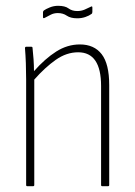

<svg xmlns="http://www.w3.org/2000/svg" viewBox="-20 -641 466 661"><path d="M74 0Q70 0 70 -4V-368Q70 -396 69 -423.5Q68 -451 66 -475Q66 -480 70 -480H88Q92 -480 92 -476Q94 -459 95.5 -437Q97 -415 97 -396Q135 -439 173.5 -463.5Q212 -488 255 -488Q304 -488 330 -454.5Q356 -421 356 -348V-4Q356 0 352 0H332Q328 0 328 -4V-345Q328 -461 249 -461Q209 -461 172 -435Q135 -409 98 -367V-4Q98 0 94 0ZM246 -578Q223 -578 210 -587Q197 -596 179 -596Q165 -596 154 -590Q143 -584 133 -579Q128 -577 128 -582V-599Q128 -602 131 -605Q138 -610 151.5 -615.5Q165 -621 180 -621Q204 -621 216 -612Q228 -603 246 -603Q260 -603 271.5 -608Q283 -613 293 -618Q298 -621 298 -615V-600Q298 -595 295 -593Q287 -587 274 -582.5Q261 -578 246 -578Z"/></svg>

Font: Sofia Sans Cond ExtraLight
Style: Regular
Weight: 200
Width: 3
Designer: Botio Nikoltchev, Ani Petrova
Foundry: lettersoup
Version: Version 4.100; ttfautohint (v1.8.3)